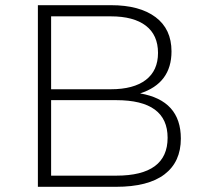

<svg xmlns="http://www.w3.org/2000/svg" viewBox="-20 -720 790 740"><path d="M520 -360Q677 -333 677 -186Q677 -96 614 -48Q551 0 427 0H126V-700H408Q518 -700 579.5 -654Q641 -608 641 -522Q641 -399 520 -360ZM177 -657V-376H407Q495 -376 542 -412Q589 -448 589 -516Q589 -585 542 -621Q495 -657 407 -657ZM428 -43Q626 -43 626 -189Q626 -334 428 -334H177V-43Z"/></svg>

Font: mBank Light
Style: Regular
Weight: 300
Designer: Julieta Ulanovsky
Foundry: Julieta Ulanovsky
Version: Version 7.200;PS 007.200;hotconv 1.0.88;makeotf.lib2.5.64775